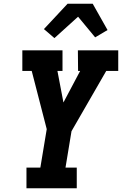

<svg xmlns="http://www.w3.org/2000/svg" viewBox="-20 -1003 650 1023"><path d="M389 0H121V-110H195L229 -315L149 -625H99V-735H313V-625H286L318 -457L407 -625H396L395 -735H610V-625H546L361 -304L329 -110H389ZM270 -800 214 -848 340 -983H474L553 -843L487 -804L396 -914Z"/></svg>

Font: Iosevka HT Extrabold Extended
Style: Italic
Weight: 800
Width: 7
Italic angle: -9°
Monospace: yes
Designer: Belleve Invis
Foundry: Belleve Invis
Version: Version 32.3.0; ttfautohint (v1.8.4)